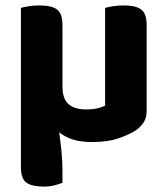

<svg xmlns="http://www.w3.org/2000/svg" viewBox="-20 -508 616 707"><path d="M520 -100Q520 -76 510 -59Q500 -42 480 -28Q453 -11 414.5 2Q376 15 319 15Q277 15 247.5 5.5Q218 -4 198 -21Q203 16 206.5 50.5Q210 85 210 124V165Q198 170 180.5 174.5Q163 179 141 179Q96 179 76.5 164Q57 149 57 107V-479Q67 -482 85.5 -485Q104 -488 125 -488Q170 -488 190 -473Q210 -458 210 -416V-189Q210 -144 232.5 -124.5Q255 -105 297 -105Q323 -105 340.5 -109.5Q358 -114 367 -119V-479Q378 -482 396 -485Q414 -488 436 -488Q480 -488 500 -473Q520 -458 520 -416V-100Z"/></svg>

Font: Baloo Chettan 2
Style: Bold
Weight: 700
Designer: Maithili Shingre, Unnati Kotecha and Ek Type
Foundry: Ek Type
Version: Version 1.640;hotconv 1.0.111;makeotfexe 2.5.65597; ttfautoh